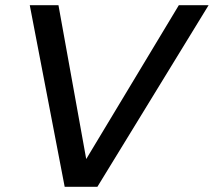

<svg xmlns="http://www.w3.org/2000/svg" viewBox="-20 -720 824 740"><path d="M229.3 0 94.7 -700H205.3L312.3 -107L669.3 -700H784L355.3 0Z"/></svg>

Font: Red Hat Display VF
Style: Italic
Weight: 300
Italic angle: -12°
Designer: Pentagram, MCKL
Foundry: Pentagram, MCKL
Version: Version 1.010